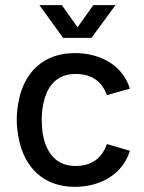

<svg xmlns="http://www.w3.org/2000/svg" viewBox="-20 -720 557 745"><path d="M133 -700 225 -573H335L428 -700H342L281 -614L220 -700ZM270 5C376 5 458 -49 484 -135L395 -161C374 -104 335 -76 272 -76C201 -76 159 -124 146 -201C143 -218 142 -237 142 -256C142 -277 144 -299 148 -316C162 -389 203 -433 273 -433C335 -433 374 -406 395 -351L484 -376C458 -461 377 -514 270 -514C152 -514 74 -443 52 -326C48 -305 45 -280 45 -256C45 -232 48 -208 52 -186C74 -68 151 5 270 5Z"/></svg>

Font: Arthouse Owned Medium
Style: Regular
Weight: 500
Designer: Jeremy Tribby
Foundry: Tribby Type
Version: Version 1.000;PS 001.000;hotconv 1.0.88;makeotf.lib2.5.64775